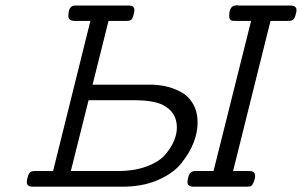

<svg xmlns="http://www.w3.org/2000/svg" viewBox="-20 -704 1138 724"><path d="M81.1 -18.1Q81.1 -24.9 85 -38.3Q88.9 -51.8 96.2 -56.2Q102.1 -59.1 109.9 -59.1H180.2L320.8 -625H263.2Q238.3 -625 237.8 -643.1Q237.8 -677.2 255.9 -682.1Q259.8 -683.1 268.1 -683.1H465.8Q486.8 -683.1 486.8 -666Q486.8 -663.1 486.3 -660.6Q485.8 -658.2 484.9 -654.5Q483.9 -650.9 483.9 -648.9Q480 -632.8 473.9 -628.9Q467.8 -625 456.1 -625H389.2L329.1 -384.8H544.9Q574.7 -384.8 603.3 -378.9Q631.8 -373 660.9 -357.9Q689.9 -342.8 707.5 -313Q725.1 -283.2 725.1 -241.2Q725.1 -205.1 710 -166Q694.8 -127 663.8 -88.4Q632.8 -49.8 575 -24.9Q517.1 0 441.9 0H103Q81.1 0 81.1 -18.1ZM247.1 -59.1H423.8Q487.8 -59.1 534.9 -77.1Q582 -95.2 604.5 -122.6Q627 -149.9 637 -175Q647 -200.2 647 -223.1Q647 -281.2 594.2 -308.1Q559.1 -326.2 482.9 -326.2H314ZM687 -17.1Q687 -25.9 689.9 -35.2Q694.8 -58.1 714.8 -59.1H785.2L926.8 -625H874Q861.8 -625 856.9 -625.5Q852.1 -626 848.1 -630.4Q844.2 -634.8 844.2 -644Q844.2 -671.9 857.9 -680.2Q864.7 -684.1 874 -684.1Q875 -684.1 877 -683.6Q878.9 -683.1 879.9 -683.1H1074.2Q1098.1 -683.1 1098.1 -666Q1098.1 -659.2 1094 -645.5Q1089.8 -631.8 1083 -627.9Q1078.1 -625 1056.2 -625H1000L858.9 -59.1H915Q924.8 -59.1 929.4 -58.1Q934.1 -57.1 938 -53Q941.9 -48.8 941.9 -40Q941.9 -30.3 937 -18.1Q932.1 -5.9 927 -2.9Q921.9 0 911.1 0H710.9Q687 0 687 -17.1Z"/></svg>

Font: CMU Concrete
Style: Italic
Weight: 500
Italic angle: -14.04°
Version: Version 0.7.0